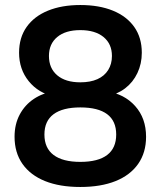

<svg xmlns="http://www.w3.org/2000/svg" viewBox="-20 -735 640 765"><path d="M300 10Q218 10 159.5 -13.5Q101 -37 69.5 -82Q38 -127 38 -190Q38 -240 58.5 -278.5Q79 -317 115 -341Q151 -365 197 -371V-350Q133 -364 94.5 -411.5Q56 -459 56 -525Q56 -585 86 -627.5Q116 -670 171 -692.5Q226 -715 300 -715Q375 -715 430 -692.5Q485 -670 515 -627.5Q545 -585 545 -525Q545 -481 527.5 -444Q510 -407 478.5 -383Q447 -359 405 -351V-371Q475 -361 518.5 -312.5Q562 -264 562 -190Q562 -127 530.5 -82Q499 -37 440.5 -13.5Q382 10 300 10ZM300 -90Q371 -90 407 -117.5Q443 -145 443 -199Q443 -253 407 -280Q371 -307 300 -307Q230 -307 193.5 -280Q157 -253 157 -199Q157 -145 193.5 -117.5Q230 -90 300 -90ZM300 -407Q340 -407 368 -419.5Q396 -432 411 -456Q426 -480 426 -512Q426 -560 392.5 -587.5Q359 -615 300 -615Q241 -615 208 -587.5Q175 -560 175 -512Q175 -463 208 -435Q241 -407 300 -407Z"/></svg>

Font: zvoove
Style: Bold
Weight: 700
Designer: Vernon Adams (Nunito) & Andrew Paglinawan (Quicksand)
Foundry: zvoove
Version: Version 3.006